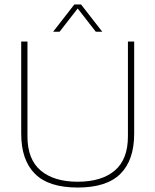

<svg xmlns="http://www.w3.org/2000/svg" viewBox="-20 -830 696 860"><path d="M218 -688 313 -810H343L438 -688H409L328 -792L247 -688ZM328 10Q198 10 136.5 -51.5Q75 -113 75 -231V-644H103V-219Q103 -116 162.5 -66Q222 -16 328 -16Q435 -16 494 -66Q553 -116 553 -219V-644H581V-231Q581 -113 519.5 -51.5Q458 10 328 10Z"/></svg>

Font: Kanit Thin
Style: Regular
Weight: 250
Designer: Katatrad Team
Foundry: CadsonDemak
Version: Version 2.000; ttfautohint (v1.8.3)